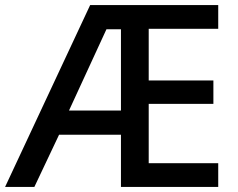

<svg xmlns="http://www.w3.org/2000/svg" viewBox="-22 -734 935 754"><path d="M835 0H453V-205H210L113 0H-2L332 -714H835V-621H562V-418H816V-326H562V-93H835ZM249 -300H453V-619H396Z"/></svg>

Font: Noto Sans Symbols Medium
Style: Regular
Weight: 500
Version: Version 2.002